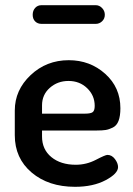

<svg xmlns="http://www.w3.org/2000/svg" viewBox="-20 -712 514 740"><path d="M37 -191V-286Q37 -365 98 -422.5Q159 -480 245 -480Q327 -480 385.5 -427.5Q444 -375 444 -295Q444 -265 437 -246.5Q430 -228 415 -220.5Q400 -213 387 -211Q374 -209 353 -209H142V-186Q142 -136 178 -106.5Q214 -77 272 -77Q313 -77 349.5 -96Q386 -115 394 -115Q411 -115 423 -99Q435 -83 435 -68Q435 -43 387 -17.5Q339 8 269 8Q167 8 102 -47Q37 -102 37 -191ZM140 -692H349Q363 -692 373.5 -681Q384 -670 384 -655Q384 -640 373.5 -630Q363 -620 349 -620H140Q125 -620 115.5 -629.5Q106 -639 106 -655Q106 -671 115.5 -681.5Q125 -692 140 -692ZM142 -274H308Q330 -274 337.5 -280Q345 -286 345 -304Q345 -344 316 -372Q287 -400 244 -400Q202 -400 172 -373.5Q142 -347 142 -306Z"/></svg>

Font: TerminalDosisSemiBold
Style: Bold
Weight: 600
Designer: EdgarTolentino, PabloImpallari, IginoMarini
Foundry: EdgarTolentino, PabloImpallari, IginoMarini
Version: Version 1.006